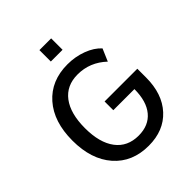

<svg xmlns="http://www.w3.org/2000/svg" viewBox="-250 -1071 1231 1231"><g transform="rotate(-45 365.5 -455.0)"><path d="M379.9 -636.7Q279.3 -636.7 224.6 -564.5Q169.9 -492.2 169.9 -359.4Q169.9 -227.5 224.6 -154.8Q279.3 -82 379.9 -82Q471.7 -82 521.5 -142.1Q571.3 -202.1 571.3 -312.5H379.9V-391.6H676.8V-312.5Q676.8 -164.1 596.7 -77.1Q516.6 9.8 379.9 9.8Q231.4 9.8 144 -89.8Q56.6 -189.5 56.6 -359.4Q56.6 -530.3 144 -629.4Q231.4 -728.5 379.9 -728.5Q450.2 -728.5 512.7 -705.1Q575.2 -681.6 611.3 -641.6L575.2 -557.6Q491.2 -636.7 379.9 -636.7ZM317.4 -816.4V-919.9H423.8V-816.4Z"/></g></svg>

Font: Min Sans Medium
Style: Regular
Weight: 500
Designer: Jinseong-Kim, NotoSansCJK, Nunito
Foundry: Jinseong-Kim
Version: Version 1.400;Glyphs 3.1.2 (3151)